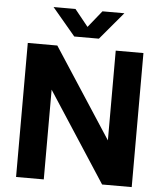

<svg xmlns="http://www.w3.org/2000/svg" viewBox="-62 -1003 895 1056"><g transform="rotate(5 386.0 -474.5)"><path d="M66.5 0V-740H229.5L580 -201.5H552V-740H705V0H541.5L191.5 -538.5H219.5V0ZM318 -797.5 190.5 -949H311.5L398.5 -841H373.5L460.5 -949H581.5L454 -797.5Z"/></g></svg>

Font: Encode Sans SC
Style: Bold
Weight: 700
Version: Version 3.002